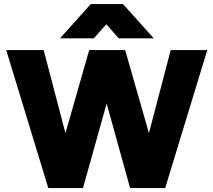

<svg xmlns="http://www.w3.org/2000/svg" viewBox="-20 -954 1083 974"><path d="M225 0 11.5 -700H201.5L312 -278.5L432.5 -700H615L735.5 -278.5L846 -700H1031.5L818 0H640L521 -429L401 0ZM284.5 -759.5 440.5 -933.5H604L760 -759.5H582L519.5 -831L456 -759.5Z"/></svg>

Font: Geologica Cursive ExtraBold
Style: Regular
Weight: 800
Designer: Sindre Bremnes, Frode Helland
Foundry: Monokrom Skriftforlag AS
Version: Version 1.010;gftools[0.9.28]